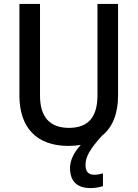

<svg xmlns="http://www.w3.org/2000/svg" viewBox="-20 -734 702 979"><path d="M416 107C416 64 440 25 499 -41C555 -85 582 -156 582 -247V-714H477V-248C477 -141 433 -82 332 -82C234 -82 184 -137 184 -247V-714H79V-247C79 -84 166 10 329 10C351 10 372 8 392 5C361 38 337 80 337 122C337 189 371 225 442 225C466 225 486 221 505 215V150C494 153 478 157 460 157C433 157 416 143 416 107Z"/></svg>

Font: Noto Sans Khmer UI SemiCondensed Medium
Style: Regular
Weight: 500
Width: 4
Designer: Danh Hong and the Monotype Design Team
Foundry: Monotype Imaging Inc.
Version: Version 2.002